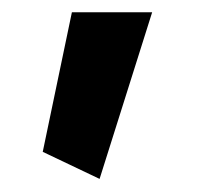

<svg xmlns="http://www.w3.org/2000/svg" viewBox="-20 -187 351 305"><path d="M94.2 -167.5H221.7L138.2 97.2L47.9 54.2Z"/></svg>

Font: Estedad-FD Bold
Style: Regular
Weight: 700
Designer: Amin Abedi
Version: Version 7.3